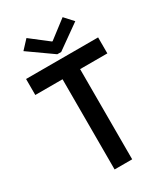

<svg xmlns="http://www.w3.org/2000/svg" viewBox="-223 -1027 985 1127"><g transform="rotate(-30 269.5 -463.5)"><path d="M210 -611.3H25.4V-719.7H513.7V-611.3H329.1V0H210ZM267.6 -834H271.5L392.6 -926.8L445.3 -869.1L283.2 -753.9H256.8L93.8 -869.1L147.5 -926.8Z"/></g></svg>

Font: Reddit Sans Chocolate SemiBold
Style: Regular
Weight: 600
Designer: Stephen Hutchings
Foundry: Reddit
Version: Version 1.011